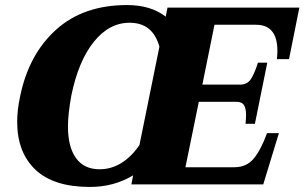

<svg xmlns="http://www.w3.org/2000/svg" viewBox="-20 -730 1205 760"><path d="M1076 -496Q1078 -512 1078 -529Q1078 -632 993 -632H829L781 -395H930Q959 -395 973.5 -417.5Q988 -440 1001 -482H1038L989 -240H952Q954 -264 954 -276Q954 -300 946 -313.5Q938 -327 916 -327H767L714 -68H907Q956 -68 984.5 -102.5Q1013 -137 1037 -203H1084L1022 0H500L507 -36Q431 10 336 10Q192 10 120 -58.5Q48 -127 48 -248Q48 -296 60 -350Q94 -515 202 -612.5Q310 -710 483 -710Q577 -710 636 -664L643 -700H1165L1124 -496ZM532 -156 611 -545Q585 -640 493 -640Q412 -640 351 -564Q290 -488 262 -350Q249 -277 249 -230Q249 -148 281 -104Q313 -60 374 -60Q420 -60 460 -84.5Q500 -109 532 -156Z"/></svg>

Font: Taviraj Black
Style: Italic
Weight: 900
Italic angle: -12°
Designer: Katatrad Team
Foundry: CadsonDemak
Version: Version 1.001